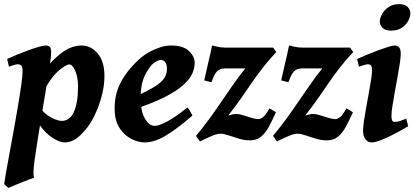

<svg xmlns="http://www.w3.org/2000/svg" viewBox="-33 -681 2040 945"><path d="M481 -306.2Q481 -266.1 471.2 -223.4Q461.4 -180.7 445.8 -142.6Q430.2 -104.5 413.1 -77.1Q390.6 -41.5 357.2 -10.7Q323.7 20 284.2 20Q261.2 20 226.1 -2.2Q190.9 -24.4 158.7 -70.3L171.4 -143.6Q182.1 -127 200.4 -114Q218.8 -101.1 238.3 -93.5Q257.8 -85.9 271.5 -85.9Q290.5 -85.9 305.9 -97.7Q321.3 -109.4 329.1 -126.5Q351.1 -172.9 351.1 -254.9Q351.1 -301.3 337.4 -332.5Q323.7 -363.8 307.6 -363.8Q292.5 -363.8 257.1 -334.2Q221.7 -304.7 189.9 -246.6L186.5 -338.9Q228 -387.2 259.8 -412.6Q291.5 -438 317.6 -447.5Q343.8 -457 369.1 -457Q414.1 -457 447.5 -418.2Q481 -379.4 481 -306.2ZM218.8 -424.8Q218.8 -403.8 211.7 -356.4Q204.6 -309.1 190.2 -223.6Q175.8 -138.2 153.8 -2.9Q143.1 64 137.7 104Q132.3 144 131.8 164.3Q131.3 184.6 134.8 193.8Q127.4 195.8 109.6 202.6Q91.8 209.5 70.6 218Q49.3 226.6 31.7 233.9Q14.2 241.2 7.8 244.1L-12.7 225.1Q-10.3 206.5 -2.7 164.3Q4.9 122.1 15.1 66.2Q25.4 10.3 36.4 -50.3Q47.4 -110.8 56.9 -167.5Q66.4 -224.1 72.3 -267.8Q78.1 -311.5 78.1 -332Q78.1 -354.5 70.8 -359.6Q63.5 -364.7 55.2 -364.7Q49.3 -364.7 33.9 -360.4Q18.6 -356 11.2 -353L2 -390.6Q23.9 -400.9 52.2 -412.6Q80.6 -424.3 108.6 -434.3Q136.7 -444.3 158.9 -450.7Q181.2 -457 190.9 -457Q204.6 -457 211.7 -450.4Q218.8 -443.8 218.8 -424.8Z M925.3 -371.1Q925.3 -349.6 915.3 -323.2Q905.3 -296.9 873.3 -266.4Q841.3 -235.8 776.9 -202.9Q712.4 -169.9 603 -135.3L599.6 -190.9Q663.6 -218.3 701.4 -239Q739.3 -259.8 758.1 -276.9Q776.9 -293.9 782.7 -310.1Q788.6 -326.2 788.6 -344.2Q788.6 -364.3 779.8 -375.2Q771 -386.2 758.3 -386.2Q750.5 -386.2 734.1 -377.2Q717.8 -368.2 706.1 -352.5Q682.6 -321.8 670.9 -287.1Q659.2 -252.4 659.2 -198.7Q659.2 -135.3 679.7 -98.4Q700.2 -61.5 728.5 -61.5Q749.5 -61.5 789.8 -83Q830.1 -104.5 889.2 -151.9Q893.1 -149.9 898.4 -141.1Q903.8 -132.3 908.4 -123.5Q913.1 -114.7 914.1 -112.3Q834 -43 779.5 -11.5Q725.1 20 678.7 20Q649.9 20 615.5 3.7Q581.1 -12.7 556.2 -49.6Q531.2 -86.4 531.2 -147.9Q531.2 -224.6 566.9 -285.9Q602.5 -347.2 662.6 -398.4Q677.2 -411.1 701.2 -424.6Q725.1 -438 753.4 -447.5Q781.7 -457 809.1 -457Q869.1 -457 897.2 -429.9Q925.3 -402.8 925.3 -371.1Z M1326.7 -424.8Q1286.6 -381.8 1258.8 -345.7Q1231 -309.6 1207 -274.7Q1183.1 -239.7 1156 -200.7Q1128.9 -161.6 1090.3 -112.3Q1090.3 -112.3 1104.2 -116.2Q1118.2 -120.1 1130.4 -120.1Q1143.6 -120.1 1163.6 -113.8Q1183.6 -107.4 1204.1 -101.1Q1224.6 -94.7 1238.8 -94.7Q1248 -94.7 1261.2 -104Q1274.4 -113.3 1293 -147.9L1325.2 -128.4Q1307.1 -87.9 1290 -56.6Q1272.9 -25.4 1251.2 -7.8Q1229.5 9.8 1197.3 9.8Q1170.4 9.8 1142.8 1.5Q1115.2 -6.8 1091.6 -14.9Q1067.9 -22.9 1052.2 -22.9Q1036.6 -22.9 1012.5 -13.2Q988.3 -3.4 951.2 15.1L931.6 -12.2Q980.5 -70.8 1025.1 -135Q1069.8 -199.2 1107.9 -254.9Q1146 -310.5 1174.3 -344.2H1073.2Q1050.3 -344.2 1036.1 -330.8Q1022 -317.4 1007.8 -276.4L972.2 -285.2Q978.5 -314.5 986.6 -349.1Q994.6 -383.8 1001.5 -413.6Q1008.3 -443.4 1010.7 -457Q1020 -455.1 1038.1 -450.9Q1056.2 -446.8 1073.2 -446.8H1311.5Z M1705.6 -424.8Q1665.5 -381.8 1637.7 -345.7Q1609.9 -309.6 1585.9 -274.7Q1562 -239.7 1534.9 -200.7Q1507.8 -161.6 1469.2 -112.3Q1469.2 -112.3 1483.2 -116.2Q1497.1 -120.1 1509.3 -120.1Q1522.5 -120.1 1542.5 -113.8Q1562.5 -107.4 1583 -101.1Q1603.5 -94.7 1617.7 -94.7Q1627 -94.7 1640.1 -104Q1653.3 -113.3 1671.9 -147.9L1704.1 -128.4Q1686 -87.9 1668.9 -56.6Q1651.9 -25.4 1630.1 -7.8Q1608.4 9.8 1576.2 9.8Q1549.3 9.8 1521.7 1.5Q1494.1 -6.8 1470.5 -14.9Q1446.8 -22.9 1431.2 -22.9Q1415.5 -22.9 1391.4 -13.2Q1367.2 -3.4 1330.1 15.1L1310.5 -12.2Q1359.4 -70.8 1404.1 -135Q1448.7 -199.2 1486.8 -254.9Q1524.9 -310.5 1553.2 -344.2H1452.1Q1429.2 -344.2 1415 -330.8Q1400.9 -317.4 1386.7 -276.4L1351.1 -285.2Q1357.4 -314.5 1365.5 -349.1Q1373.5 -383.8 1380.4 -413.6Q1387.2 -443.4 1389.6 -457Q1398.9 -455.1 1417 -450.9Q1435.1 -446.8 1452.1 -446.8H1690.4Z M1986.8 -616.2Q1986.8 -598.1 1976.1 -578.1Q1965.3 -558.1 1944.3 -544.2Q1923.3 -530.3 1892.6 -530.3Q1862.8 -530.3 1849.6 -543.9Q1836.4 -557.6 1836.4 -574.2Q1836.4 -591.8 1847.4 -611.8Q1858.4 -631.8 1879.4 -646.2Q1900.4 -660.6 1930.7 -660.6Q1960.4 -660.6 1973.6 -646.7Q1986.8 -632.8 1986.8 -616.2ZM1976.1 -59.6Q1945.8 -41.5 1910.9 -23.2Q1876 -4.9 1845.2 7.6Q1814.5 20 1794.9 20Q1778.3 20 1766.1 4.6Q1753.9 -10.7 1753.9 -37.1Q1753.9 -54.7 1758.3 -85.2Q1762.7 -115.7 1769.3 -152.1Q1775.9 -188.5 1782.5 -224.4Q1789.1 -260.3 1793.5 -289.1Q1797.9 -317.9 1797.9 -332Q1797.9 -354.5 1792.5 -359.6Q1787.1 -364.7 1777.8 -364.7Q1772 -364.7 1758.3 -360.8Q1744.6 -356.9 1733.9 -353L1724.6 -390.6Q1745.1 -399.9 1772.5 -411.4Q1799.8 -422.9 1827.6 -433.1Q1855.5 -443.4 1877.4 -450.2Q1899.4 -457 1909.7 -457Q1923.3 -457 1931.4 -447.8Q1939.5 -438.5 1939.5 -416Q1939.5 -398.9 1934.8 -368.2Q1930.2 -337.4 1923.3 -300.3Q1916.5 -263.2 1909.7 -225.8Q1902.8 -188.5 1898.2 -157.7Q1893.6 -127 1893.6 -109.9Q1893.6 -81.1 1908.2 -81.1Q1923.3 -81.1 1935.1 -85Q1946.8 -88.9 1966.3 -97.2Z"/></svg>

Font: Gentium Book Plus
Style: Bold Italic
Weight: 700
Italic angle: -8°
Designer: Victor Gaultney, Annie Olsen, Iska Routamaa, Becca Hirsbrunner
Foundry: SIL International
Version: Version 6.101